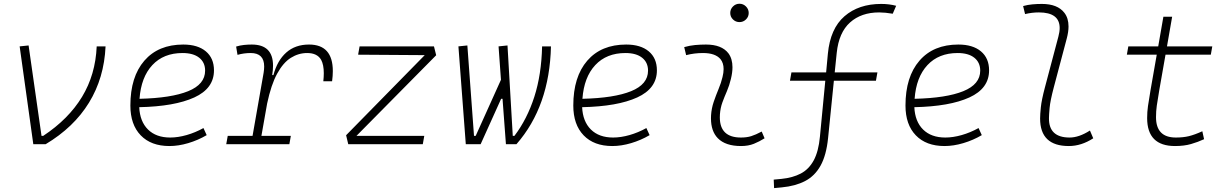

<svg xmlns="http://www.w3.org/2000/svg" viewBox="-20 -763 6485 1016"><path d="M156.2 0 84 -517.6 131.3 -522.5 199.7 -43.9H208.5Q342.8 -132.8 414.1 -250.5Q485.4 -368.2 491.7 -517.6H538.6Q531.2 -350.6 450.9 -219.7Q370.6 -88.9 221.7 0Z M880.9 -35.2Q921.4 -35.2 967.5 -48.3Q1013.7 -61.5 1056.6 -85.4L1073.7 -47.9Q1027.8 -21 976.1 -5.6Q924.3 9.8 876.5 9.8Q779.3 9.8 724.6 -46.9Q669.9 -103.5 669.9 -204.6Q669.9 -356.4 743.9 -441.9Q817.9 -527.3 949.7 -527.3Q1026.4 -527.3 1069.3 -491.2Q1112.3 -455.1 1112.3 -390.6Q1112.3 -294.9 1008.1 -247.3Q903.8 -199.7 716.8 -195.8Q720.2 -120.1 763.2 -77.6Q806.2 -35.2 880.9 -35.2ZM718.3 -240.2Q886.2 -244.1 975.8 -280.5Q1065.4 -316.9 1065.4 -389.2Q1065.4 -432.6 1034.2 -457.5Q1002.9 -482.4 945.8 -482.4Q845.7 -482.4 786.1 -418.5Q726.6 -354.5 718.3 -240.2Z M1177.2 0 1185.1 -43.9H1316.4L1375 -377.9Q1377.9 -396 1377.9 -411.1Q1377.9 -482.4 1306.6 -482.4Q1270.5 -482.4 1236.8 -472.7L1229.5 -516.6Q1250 -522.9 1270.8 -525.1Q1291.5 -527.3 1312.5 -527.3Q1424.8 -527.3 1424.8 -415.5Q1424.8 -393.1 1420.4 -365.7H1426.8Q1447.3 -442.9 1494.9 -485.1Q1542.5 -527.3 1615.2 -527.3Q1741.2 -527.3 1741.2 -386.7Q1741.2 -361.8 1737.3 -333H1690.9Q1693.4 -356 1693.4 -375.5Q1693.4 -419.9 1679.7 -445.8Q1659.2 -482.4 1605.5 -482.4Q1559.6 -482.4 1519 -457Q1478.5 -431.6 1446.5 -373Q1414.6 -314.5 1393.6 -215.3L1363.3 -43.9H1519L1511.2 0Z M2288.1 -470.7 1866.2 -43.9H2225.1L2217.3 0H1822.8L1811.5 -47.4L2227.5 -471.2L1875 -473.6L1882.8 -517.6H2276.4Z M2657.2 0 2639.2 -240.2H2631.8L2523.4 0H2444.8L2405.8 -517.6L2453.1 -522.5L2488.3 -43.9H2497.1L2630.9 -340.8L2618.2 -517.6L2665.5 -522.5L2693.4 -43.9H2702.1Q2769.5 -132.8 2807.4 -250.5Q2845.2 -368.2 2848.6 -517.6H2895.5Q2888.2 -200.2 2712.9 0Z M3224.6 -35.2Q3265.1 -35.2 3311.3 -48.3Q3357.4 -61.5 3400.4 -85.4L3417.5 -47.9Q3371.6 -21 3319.8 -5.6Q3268.1 9.8 3220.2 9.8Q3123 9.8 3068.4 -46.9Q3013.7 -103.5 3013.7 -204.6Q3013.7 -356.4 3087.6 -441.9Q3161.6 -527.3 3293.5 -527.3Q3370.1 -527.3 3413.1 -491.2Q3456.1 -455.1 3456.1 -390.6Q3456.1 -294.9 3351.8 -247.3Q3247.6 -199.7 3060.5 -195.8Q3064 -120.1 3106.9 -77.6Q3149.9 -35.2 3224.6 -35.2ZM3062 -240.2Q3230 -244.1 3319.6 -280.5Q3409.2 -316.9 3409.2 -389.2Q3409.2 -432.6 3377.9 -457.5Q3346.7 -482.4 3289.6 -482.4Q3189.5 -482.4 3129.9 -418.5Q3070.3 -354.5 3062 -240.2Z M4010.7 -66.9 4025.9 -31.2Q3999 -14.2 3969.5 -2.2Q3939.9 9.8 3901.4 9.8Q3818.8 9.8 3778.3 -31.7Q3742.2 -68.8 3742.2 -136.7Q3742.2 -144.5 3742.7 -153.3Q3745.1 -189.9 3756.8 -224.4Q3768.6 -258.8 3782.2 -291.5Q3795.9 -324.2 3803.2 -355Q3809.1 -378.4 3809.1 -397.5Q3809.1 -429.7 3792.5 -450.2Q3765.1 -482.4 3700.2 -482.4Q3653.8 -482.4 3610.8 -471.2L3600.6 -513.7Q3629.4 -522 3658.2 -524.7Q3687 -527.3 3715.8 -527.3Q3798.8 -527.3 3834.5 -481Q3856 -452.1 3856 -407.2Q3856 -379.4 3847.7 -345.2Q3839.4 -310.5 3826.7 -280.8Q3813.5 -250.5 3802.7 -221.2Q3792 -191.9 3789.6 -157.7Q3789.1 -149.9 3789.1 -142.1Q3789.1 -35.2 3900.9 -35.2Q3931.6 -35.2 3955.1 -42.5Q3978.5 -49.8 4010.7 -66.9ZM3893.1 -646Q3873 -646 3858.6 -660.2Q3844.2 -674.3 3844.2 -694.3Q3844.2 -714.4 3858.6 -728.8Q3873 -743.2 3893.1 -743.2Q3913.1 -743.2 3927.5 -728.8Q3941.9 -714.4 3941.9 -694.3Q3941.9 -674.3 3927.5 -660.2Q3913.1 -646 3893.1 -646Z M4076.2 232.4 4074.2 187.5 4115.2 183.6Q4174.8 177.7 4217.5 155.3Q4260.3 132.8 4285.9 85.7Q4311.5 38.6 4318.8 -40L4347.2 -335.9H4160.2L4168 -379.9H4351.6L4360.8 -478.5Q4373.5 -611.8 4448.7 -677Q4523.9 -742.2 4643.1 -742.2Q4685.1 -742.2 4722.2 -732.4L4704.1 -690.4Q4663.1 -697.3 4632.3 -697.3Q4537.6 -697.3 4478.3 -644.3Q4418.9 -591.3 4407.7 -483.4L4397 -379.9H4623L4615.2 -335.9H4392.6L4361.8 -31.2Q4352.5 59.1 4322 113.8Q4291.5 168.5 4240.2 195.1Q4189 221.7 4117.2 228.5Z M4982.4 -35.2Q5022.9 -35.2 5069.1 -48.3Q5115.2 -61.5 5158.2 -85.4L5175.3 -47.9Q5129.4 -21 5077.6 -5.6Q5025.9 9.8 4978 9.8Q4880.9 9.8 4826.2 -46.9Q4771.5 -103.5 4771.5 -204.6Q4771.5 -356.4 4845.5 -441.9Q4919.4 -527.3 5051.3 -527.3Q5127.9 -527.3 5170.9 -491.2Q5213.9 -455.1 5213.9 -390.6Q5213.9 -294.9 5109.6 -247.3Q5005.4 -199.7 4818.4 -195.8Q4821.8 -120.1 4864.7 -77.6Q4907.7 -35.2 4982.4 -35.2ZM4819.8 -240.2Q4987.8 -244.1 5077.4 -280.5Q5167 -316.9 5167 -389.2Q5167 -432.6 5135.7 -457.5Q5104.5 -482.4 5047.4 -482.4Q4947.3 -482.4 4887.7 -418.5Q4828.1 -354.5 4819.8 -240.2Z M5635.7 9.8Q5483.9 9.8 5483.9 -135.7Q5483.9 -157.2 5487.8 -195.6Q5491.7 -233.9 5509.3 -300.3L5580.6 -569.3Q5587.4 -594.7 5587.4 -614.7Q5587.4 -697.3 5477.5 -697.3Q5440.9 -697.3 5404.3 -688.5L5394 -731Q5418.5 -737.8 5443.4 -740Q5468.3 -742.2 5493.2 -742.2Q5576.2 -742.2 5612.3 -695.3Q5634.3 -667 5634.3 -623Q5634.3 -594.7 5625 -559.6L5556.2 -300.3Q5537.6 -230 5534.2 -192.1Q5530.8 -154.3 5530.8 -138.2Q5529.3 -35.2 5640.1 -35.2Q5689.5 -35.2 5747.6 -72.3L5765.1 -31.2Q5702.1 9.8 5635.7 9.8Z M6197.8 9.8Q6050.3 9.8 6050.3 -138.2Q6050.3 -170.9 6054.7 -201.7Q6059.1 -232.4 6068.4 -287.1L6101.1 -473.6H5942.9L5950.7 -517.6H6108.9L6136.2 -674.3H6182.6L6155.3 -517.6H6395L6387.2 -473.6H6147.5L6114.7 -287.1Q6105.5 -232.9 6101.3 -203.6Q6097.2 -174.3 6097.2 -143.1Q6097.2 -35.2 6202.1 -35.2Q6241.2 -35.2 6271.2 -42.5Q6301.3 -49.8 6342.3 -68.4L6351.6 -26.4Q6318.8 -11.2 6282.2 -0.7Q6245.6 9.8 6197.8 9.8Z"/></svg>

Font: CaskaydiaCove NF ExtraLight
Style: Italic
Weight: 200
Italic angle: -10°
Designer: Aaron Bell
Foundry: Saja Typeworks
Version: Version 2111.001; VTT 6.35;Nerd Fonts 3.2.1